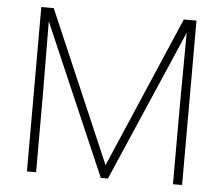

<svg xmlns="http://www.w3.org/2000/svg" viewBox="-51 -769 962 827"><g transform="rotate(5 430.0 -355.5)"><path d="M106.9 -710.9H148.4L429.7 -56.6L710.9 -710.9H752.4L444.8 0H414.1ZM94.7 -710.9H131.8L134.3 -330.6V0H94.7ZM728.5 -710.9H765.6V0H726.1V-330.6Z"/></g></svg>

Font: Roboto ExtraLight
Style: Regular
Weight: 250
Designer: Christian Robertson
Foundry: Google
Version: Version 3.009; 2024